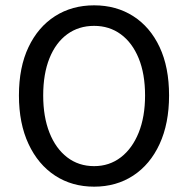

<svg xmlns="http://www.w3.org/2000/svg" viewBox="-20 -688 706 720"><path d="M333 12Q250 12 186.5 -29.5Q123 -71 87 -148Q51 -225 51 -330Q51 -436 87 -511.5Q123 -587 186.5 -627.5Q250 -668 333 -668Q416 -668 479.5 -627.5Q543 -587 578.5 -511.5Q614 -436 614 -330Q614 -225 578.5 -148Q543 -71 479.5 -29.5Q416 12 333 12ZM333 -65Q390 -65 433 -98Q476 -131 500 -190.5Q524 -250 524 -330Q524 -411 500 -469.5Q476 -528 433 -559.5Q390 -591 333 -591Q275 -591 232 -559.5Q189 -528 165.5 -469.5Q142 -411 142 -330Q142 -250 165.5 -190.5Q189 -131 232 -98Q275 -65 333 -65Z"/></svg>

Font: Assistant ExtraLight Medium
Style: Regular
Weight: 500
Version: Version 3.000